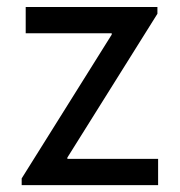

<svg xmlns="http://www.w3.org/2000/svg" viewBox="-20 -538 522 558"><path d="M43 -19.5 304.7 -437.5V-441.4H54.7V-517.6H437.5V-498L175.8 -80.1V-76.2H439.5V0H43Z"/></svg>

Font: Reddit Sans Strawberry
Style: Regular
Weight: 400
Designer: Stephen Hutchings
Foundry: Reddit
Version: Version 1.013